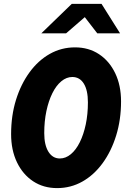

<svg xmlns="http://www.w3.org/2000/svg" viewBox="-20 -954 641 985"><path d="M273 11Q203 11 150 -24Q97 -59 67 -121.5Q37 -184 37 -266Q37 -361 62 -441.5Q87 -522 131.5 -583Q176 -644 235.5 -677.5Q295 -711 365 -711Q435 -711 488 -676Q541 -641 571 -578.5Q601 -516 601 -434Q601 -340 576 -259Q551 -178 506.5 -117Q462 -56 402.5 -22.5Q343 11 273 11ZM287 -141Q317 -141 343.5 -163Q370 -185 389.5 -224.5Q409 -264 420 -316Q431 -368 431 -429Q431 -491 410 -525Q389 -559 351 -559Q321 -559 294.5 -537Q268 -515 248.5 -475.5Q229 -436 218 -384Q207 -332 207 -271Q207 -210 228.5 -175.5Q250 -141 287 -141ZM192 -783 348 -934H501L596 -783H479L415 -866L319 -783Z"/></svg>

Font: Red Hat Mono
Style: Italic
Weight: 400
Italic angle: -12°
Monospace: yes
Designer: Pentagram, MCKL
Foundry: MCKL
Version: Version 1.030